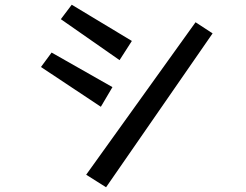

<svg xmlns="http://www.w3.org/2000/svg" viewBox="-20 -736 1040 811"><path d="M283 -716 537 -563 485 -482 237 -655ZM806 -642 878 -595 428 55 344 2ZM198 -514 455 -368 406 -285 153 -453Z"/></svg>

Font: Stick
Style: Regular
Weight: 400
Designer: Fontworks Inc.
Foundry: Fontworks Inc.
Version: Version 1.100